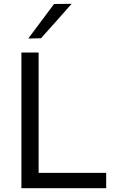

<svg xmlns="http://www.w3.org/2000/svg" viewBox="-20 -989 612 1009"><path d="M92.5 0V-713H183V-80.5H538V0ZM128.5 -786.5Q162.5 -832 196.5 -877.5Q230.5 -922.5 264 -968L356.5 -969Q315.5 -922.5 275.5 -877.5Q235.5 -832.5 195.5 -788Z"/></svg>

Font: Heraclito
Style: Regular
Weight: 400
Designer: Kostas Bartsokas (font) & Cristiano Sobral (main changes)
Foundry: Kostas Bartsokas (font) & Cristiano Sobral (main changes)
Version: Version 1.00;July 8, 2020;FontCreator 13.0.0.2655 64-bit